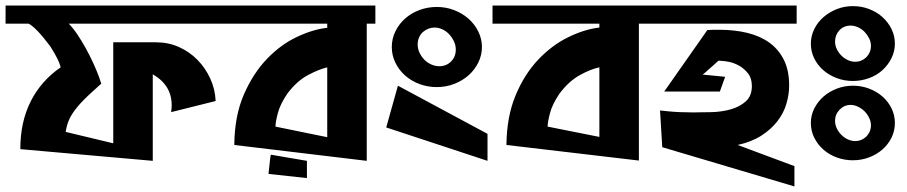

<svg xmlns="http://www.w3.org/2000/svg" viewBox="-22 -577 3258 690"><path d="M753 -214 593 -174Q594 -181 594.5 -187Q595 -193 595 -199Q595 -271 527 -310V1L51 -41Q51 -139 88.5 -213Q126 -287 196 -335L194 -342Q192 -350 184 -366.5Q176 -383 159 -410Q109 -477 81 -492H-2V-557H771V-492H225Q240 -477 255.5 -454Q271 -431 286 -404Q301 -377 313.5 -349.5Q326 -322 334 -300L342 -276Q341 -276 331.5 -267Q322 -258 308.5 -246Q295 -234 281 -220Q267 -206 258 -195Q237 -170 227.5 -149.5Q218 -129 214 -103L385 -62V-425H539Q583 -425 621 -408Q659 -391 687.5 -362Q716 -333 733.5 -295Q751 -257 753 -214Z M1327 -492H1296V1L820 -56Q821 -161 854.5 -237.5Q888 -314 937.5 -365.5Q987 -417 1045.5 -444.5Q1104 -472 1154 -477V-492H768V-557H1327ZM1154 -84V-335Q1124 -328 1084.5 -307Q1045 -286 1011 -241Q985 -203 976.5 -170.5Q968 -138 968 -122ZM1081 1V63L943 48L944 37Q945 30 946 20Q947 10 948 1Q949 -8 950 -14.5Q951 -21 952 -21Z M1386 -408Q1386 -438 1399 -464.5Q1412 -491 1434 -510.5Q1456 -530 1485.5 -541Q1515 -552 1548 -552Q1581 -552 1610.5 -540.5Q1640 -529 1662 -509.5Q1684 -490 1697 -463.5Q1710 -437 1710 -408Q1710 -379 1697 -352.5Q1684 -326 1662 -306.5Q1640 -287 1610.5 -275.5Q1581 -264 1548 -264Q1515 -264 1485.5 -275Q1456 -286 1434 -305.5Q1412 -325 1399 -351.5Q1386 -378 1386 -408ZM1498 -462Q1479 -444 1479 -417Q1479 -402 1485.5 -388Q1492 -374 1502.5 -363Q1513 -352 1527.5 -345.5Q1542 -339 1557 -339Q1582 -339 1599 -356Q1616 -373 1616 -399Q1616 -414 1609.5 -428Q1603 -442 1592.5 -453.5Q1582 -465 1568 -471.5Q1554 -478 1540 -478Q1517 -478 1498 -462ZM1730 -96V1L1366 -119L1408 -269Z M2303 -492H2274V0L1798 -56Q1799 -158 1831 -234.5Q1863 -311 1912.5 -363Q1962 -415 2020.5 -443.5Q2079 -472 2132 -478V-492H1748V-557H2303ZM2132 -85V-335Q2102 -329 2062.5 -307.5Q2023 -286 1989 -241Q1963 -203 1954.5 -170.5Q1946 -138 1946 -122Z M2833 20V93L2358 -48L2350 -180L2379 -177Q2399 -175 2422 -174Q2445 -173 2469 -173Q2499 -173 2535.5 -174Q2572 -175 2604 -184Q2636 -193 2658 -212.5Q2680 -232 2680 -268Q2680 -296 2666 -313.5Q2652 -331 2634 -341Q2616 -351 2598.5 -354.5Q2581 -358 2573 -358L2561 -359Q2560 -359 2555 -354.5Q2550 -350 2542.5 -343Q2535 -336 2526.5 -329Q2518 -322 2512 -316L2503 -309L2584 -301L2565 -248H2365L2520 -469L2541 -470H2564Q2617 -470 2663 -459Q2709 -448 2742.5 -424Q2776 -400 2795 -362Q2814 -324 2814 -270Q2814 -237 2804 -203.5Q2794 -170 2771.5 -141Q2749 -112 2714 -89.5Q2679 -67 2629 -56ZM2841 -557V-492H2299V-557Z M3043 -555Q3074 -555 3101.5 -544.5Q3129 -534 3149.5 -515.5Q3170 -497 3182 -472.5Q3194 -448 3194 -420Q3194 -393 3182 -368.5Q3170 -344 3150 -325.5Q3130 -307 3102 -296.5Q3074 -286 3043 -286Q3012 -286 2984.5 -296.5Q2957 -307 2936.5 -325Q2916 -343 2904 -367.5Q2892 -392 2892 -420Q2892 -448 2904.5 -473Q2917 -498 2938 -516Q2959 -534 2986 -544.5Q3013 -555 3043 -555ZM3090 -370Q3108 -388 3108 -412Q3108 -426 3101.5 -439Q3095 -452 3085 -462.5Q3075 -473 3061.5 -479Q3048 -485 3035 -485Q3010 -485 2994.5 -468Q2979 -451 2979 -428Q2979 -413 2985.5 -400Q2992 -387 3002 -377Q3012 -367 3025 -361Q3038 -355 3052 -355Q3073 -355 3090 -370ZM3043 -269Q3074 -269 3101.5 -258.5Q3129 -248 3149.5 -230Q3170 -212 3182 -187.5Q3194 -163 3194 -135Q3194 -107 3182 -82.5Q3170 -58 3149.5 -40Q3129 -22 3101.5 -11.5Q3074 -1 3043 -1Q3013 -1 2985.5 -11Q2958 -21 2937.5 -39Q2917 -57 2904.5 -81.5Q2892 -106 2892 -135Q2892 -163 2904.5 -187.5Q2917 -212 2937.5 -230Q2958 -248 2985.5 -258.5Q3013 -269 3043 -269ZM3090 -85Q3108 -103 3108 -127Q3108 -140 3101.5 -153.5Q3095 -167 3085 -177Q3075 -187 3061.5 -193.5Q3048 -200 3035 -200Q3012 -200 2995.5 -183Q2979 -166 2979 -143Q2979 -128 2985.5 -115Q2992 -102 3002 -92Q3012 -82 3025 -76Q3038 -70 3052 -70Q3073 -70 3090 -85Z"/></svg>

Font: Shorif Bongobondhu ANSI V1
Style: Regular
Weight: 400
Designer: Shorif Uddin Shishir, Shorif art & Design, e-mail : shorifart@gmail.com, facebook : Shorif2001
Foundry: Lipighor Font Foundry
Version: Designed by Shorif Uddin Shishir | Developed by Niladri Shek